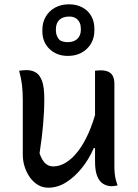

<svg xmlns="http://www.w3.org/2000/svg" viewBox="-20 -862 640 893"><path d="M102 -536Q128 -536 146.5 -525Q165 -514 175.5 -485.5Q186 -457 186 -403Q186 -371 184.5 -341.5Q183 -312 180.5 -282.5Q178 -253 174 -221Q170 -189 164 -149Q174 -119 189.5 -103.5Q205 -88 228 -88Q257 -88 286 -105.5Q315 -123 342 -157.5Q369 -192 391.5 -242.5Q414 -293 431 -359V-173H416Q393 -120 359 -78.5Q325 -37 286 -13Q247 11 205 11Q178 11 156.5 -2Q135 -15 119.5 -36.5Q104 -58 95 -85.5Q86 -113 86 -141Q86 -184 86 -226Q86 -268 86 -310.5Q86 -353 86 -394Q86 -435 82.5 -465.5Q79 -496 69 -533Q78 -534 85.5 -535Q93 -536 102 -536ZM447 -535Q470 -535 484.5 -528Q499 -521 505.5 -507Q512 -493 512 -472Q512 -405 512 -341.5Q512 -278 512 -216.5Q512 -155 512 -93Q512 -72 513.5 -56Q515 -40 518.5 -26.5Q522 -13 527 0Q523 1 518 2Q513 3 508.5 3.5Q504 4 499 4Q478 4 460 -7Q442 -18 432 -43Q422 -68 422 -111Q422 -183 422 -254.5Q422 -326 422 -396Q422 -466 422 -533Q427 -534 430.5 -534Q434 -534 438.5 -534.5Q443 -535 447 -535ZM301 -842Q336 -842 363 -827.5Q390 -813 404.5 -787.5Q419 -762 419 -728V-721Q419 -669 384.5 -635.5Q350 -602 295 -602Q244 -602 210.5 -634Q177 -666 177 -717V-723Q177 -758 193 -785Q209 -812 237 -827Q265 -842 301 -842ZM302 -785Q272 -785 256 -769.5Q240 -754 240 -726V-719Q240 -706 245 -694.5Q250 -683 258 -675Q267 -670 275.5 -668Q284 -666 295 -666Q324 -666 340 -681.5Q356 -697 356 -723V-729Q356 -744 351 -755.5Q346 -767 336 -775Q329 -780 321 -782.5Q313 -785 302 -785Z"/></svg>

Font: Recursive Monospace Casual
Style: Regular
Weight: 400
Version: Version 1.047